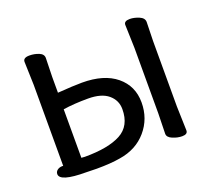

<svg xmlns="http://www.w3.org/2000/svg" viewBox="-93 -611 844 755"><g transform="rotate(-20 329.0 -233.5)"><path d="M165 -39Q263 -39 315 -67Q367 -95 367 -165Q367 -202 338.5 -226Q310 -250 254 -250Q195 -250 150 -243V-40ZM192 21 148 20Q39 20 39 -12Q39 -22 47.5 -28.5Q56 -35 69 -35L76 -34Q72 -34 72 -29V-374L69 -471Q69 -488 95 -488Q116 -488 134.5 -480.5Q153 -473 153 -457L151 -378V-312Q218 -317 253 -317Q345 -317 396 -275Q447 -233 447 -164Q447 -96 404.5 -46.5Q362 3 291 14Q251 21 192 21ZM552 16Q533 16 512.5 7.5Q492 -1 492 -16L494 -101V-375L491 -472Q491 -488 515 -488Q533 -488 553.5 -479.5Q574 -471 574 -454L572 -375V-101L575 0Q575 16 552 16Z"/></g></svg>

Font: LXGW WenKai Lite
Style: Bold
Weight: 700
Designer: LXGW / Fontworks Inc.
Foundry: LXGW / Fontworks Inc.
Version: Version 1.330;April 28, 2024